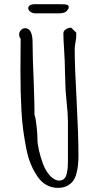

<svg xmlns="http://www.w3.org/2000/svg" viewBox="-20 -888 487 926"><path d="M300.3 -865.7Q293 -867.2 283.7 -867.4Q274.4 -867.7 258.8 -867.7H148.4Q132.8 -867.7 124.5 -862.5Q116.2 -857.4 116.2 -849.1Q116.2 -838.9 126.5 -831.3Q136.7 -823.7 150.9 -823.7H267.1Q278.8 -823.7 288.3 -826.9Q297.9 -830.1 302.2 -835.4Q311 -845.7 311.5 -851.6Q311.5 -857.9 309.3 -861.1Q307.1 -864.3 300.3 -865.7ZM79.1 -627Q78.6 -591.8 78.6 -544.4Q78.6 -440.4 83.5 -352.5Q86.4 -302.2 92 -260Q97.7 -217.8 106.9 -170.9Q115.2 -128.4 128.9 -95.7Q142.6 -63 161.6 -35.6Q179.7 -9.3 204.6 4.4Q229.5 18.1 259.8 18.1Q284.7 18.1 304.2 8.3Q322.3 -1.5 332.8 -15.9Q343.3 -30.3 349.1 -53.2Q354.5 -74.2 356.4 -93.8Q358.4 -113.3 358.4 -140.6Q358.4 -234.4 349.6 -401.9Q340.3 -565.4 340.3 -653.3Q340.3 -662.6 344.2 -684.6Q347.7 -703.1 347.7 -714.4V-731L323.2 -754.4Q309.1 -754.4 297.4 -746.6Q285.6 -738.8 285.6 -727.1Q285.6 -702.1 289.6 -641.1Q293 -587.9 293 -555.7L293.9 -526.9L294.9 -497.6V-490.7Q294.9 -456.5 301.3 -396.5Q307.6 -336.4 307.6 -302.2V-106.9Q307.6 -90.8 306.6 -79.8Q305.7 -68.8 302.2 -52.2Q298.8 -35.2 289.6 -26.1Q280.3 -17.1 266.1 -17.1Q243.2 -17.1 221.9 -39.8Q200.7 -62.5 187.5 -97.2Q175.3 -130.4 168 -162.6Q160.6 -194.8 160.6 -216.8Q160.6 -242.7 156.2 -281.7Q151.9 -320.8 146.5 -333Q146.5 -391.1 142.1 -507.3Q137.2 -617.7 137.2 -680.7Q137.2 -752 101.1 -752Q89.4 -752 80.8 -742.7Q72.3 -733.4 72.3 -721.2Q72.3 -709 79.6 -700.7Q79.6 -662.1 79.1 -627Z"/></svg>

Font: Amatica SC
Style: Bold
Weight: 400
Designer: Vernon Adams, Ben Nathan
Foundry: newtypography
Version: Version 2.000